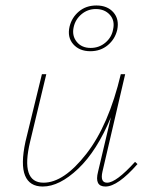

<svg xmlns="http://www.w3.org/2000/svg" viewBox="-20 -678 551 701"><path d="M310 -491Q270 -491 247.5 -516.5Q225 -542 234 -581Q242 -614 268 -636Q294 -658 332 -658Q372 -658 394 -633Q416 -608 408 -569Q400 -535 373.5 -513Q347 -491 310 -491ZM249 -579Q242 -548 260 -525.5Q278 -503 311 -503Q342 -503 365 -522.5Q388 -542 393 -571Q400 -603 381 -624Q362 -645 330 -645Q300 -645 277.5 -626Q255 -607 249 -579ZM473 -87 482 -79Q410 3 365 3Q324 3 338 -51L385 -250Q334 -127 265.5 -62Q197 3 136 3Q88 3 71.5 -37Q55 -77 73 -161L133 -407H149L90 -161Q54 -11 139 -11Q213 -11 295 -116Q377 -221 421 -407H437L354 -51Q345 -11 371 -11Q404 -11 473 -87Z"/></svg>

Font: EauTest Thin
Style: Italic
Weight: 250
Italic angle: -12°
Designer: Christian Thalmann (Catharsis Fonts)
Version: Version 0.001;PS 000.001;hotconv 1.0.88;makeotf.lib2.5.64775